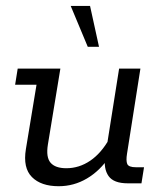

<svg xmlns="http://www.w3.org/2000/svg" viewBox="-20 -634 558 664"><path d="M183 10Q121.8 10 90.4 -21.7Q58.9 -53.4 69.5 -118.1L106.3 -341H32.3L41.2 -396.7H188.8L145.6 -134Q138.5 -90 155 -71.1Q171.5 -52.2 209.4 -52.2Q253.8 -52.2 292.3 -78.4Q330.7 -104.6 359.2 -155.9L348.4 -122L391.9 -396.7H465.6L419.3 -102.5Q415.3 -78.2 420.1 -66.9Q424.9 -55.6 450 -55.6H478.1L469.2 0H422Q373.2 0 355.5 -25.1Q337.8 -50.2 343.8 -92.1L346.2 -109.3L359 -92.7Q325.8 -43.3 280.6 -16.7Q235.4 10 183 10ZM283.5 -472.2 224.5 -613.5H291.4L322.4 -472.2Z"/></svg>

Font: Rokkitt SemiBold
Style: Italic
Weight: 600
Italic angle: -9°
Designer: Vernon Adams
Foundry: Vernon Adams
Version: Version 3.103